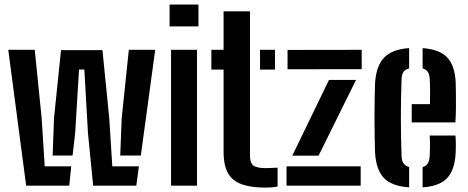

<svg xmlns="http://www.w3.org/2000/svg" viewBox="-20 -820 2068 848"><path d="M391.5 0 368.5 -232.5 352.5 -513H329L312 -232.5L300.5 -133H212.5L218.5 -298L249.5 -598.5H432.5L462.5 -298L476 -85.5H593.5L582 0ZM95.5 0 16.5 -600H133.5L164 -298L177.5 -85.5H294.5L286 0ZM511 -133 517.5 -298 549 -600H665.5L602 -133Z M729 -703.5V-800H856.5V-703.5ZM735.5 0V-600H850V0Z M913.5 -512.5V-600H967.5V-770H1084V-133.5Q1084 -100.5 1099 -89Q1114 -77.5 1153.5 -77.5Q1168 -77.5 1179.5 -78.2Q1191 -79 1206 -79.5V3.5Q1194 6.5 1181 7.5Q1168 8.5 1153 8.5Q1052.5 8.5 1010 -27Q967.5 -62.5 967.5 -147V-512.5ZM1128.5 -512.5V-600H1194.5V-512.5Z M1245.5 0V-85.5H1573V0ZM1250 -514V-599.5L1577.5 -600V-514.5ZM1271 -132.5 1433 -467H1552.5L1387 -132.5Z M1636.5 -145.5Q1635.5 -175 1634.8 -216Q1634 -257 1634 -301.2Q1634 -345.5 1634.8 -385.5Q1635.5 -425.5 1636.5 -453Q1641.5 -529.5 1676.8 -566Q1712 -602.5 1787 -607.5V-518Q1769 -513.5 1761.5 -501.5Q1754 -489.5 1753.5 -469.5Q1752 -424 1751.2 -382.2Q1750.5 -340.5 1750.5 -300.2Q1750.5 -260 1751.2 -219Q1752 -178 1753.5 -133Q1754 -111 1762 -99Q1770 -87 1787 -82V7.5Q1709 2 1675 -34.5Q1641 -71 1636.5 -145.5ZM1846.5 7.5V-82Q1862.5 -87 1869.8 -99.2Q1877 -111.5 1878 -133.5Q1879 -148.5 1879.2 -170.8Q1879.5 -193 1878 -221.5H1991.5Q1993 -210 1993.2 -185.8Q1993.5 -161.5 1992.5 -145.5Q1989 -70 1955.2 -33.8Q1921.5 2.5 1846.5 7.5ZM1798.5 -279.5V-360H1879Q1879.5 -383 1879.5 -405.5Q1879.5 -428 1879.2 -445.2Q1879 -462.5 1878 -469.5Q1877.5 -490.5 1869.8 -502Q1862 -513.5 1846.5 -518V-607.5Q1921.5 -602 1955.2 -566.2Q1989 -530.5 1992.5 -457.5Q1993 -445.5 1993.5 -415.8Q1994 -386 1993.8 -349Q1993.5 -312 1991.5 -279.5Z"/></svg>

Font: Big Shoulders Stencil Text Thin
Style: Bold
Weight: 700
Version: Version 2.001